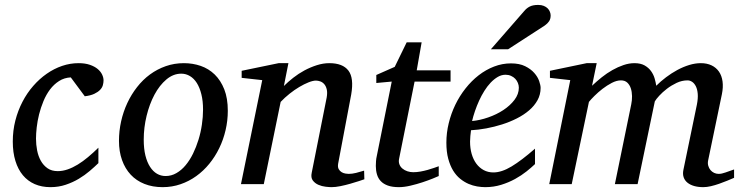

<svg xmlns="http://www.w3.org/2000/svg" viewBox="-20 -752 3020 784"><path d="M402.8 -423.8Q402.8 -414.1 399.9 -403.8Q397 -393.6 388.4 -384.8Q379.9 -376 365 -368.9Q350.1 -361.8 326.2 -358.9L269 -436Q242.2 -434.6 221.2 -421.1Q200.2 -407.7 184.3 -386.7Q168.5 -365.7 157.5 -339.1Q146.5 -312.5 139.6 -285.2Q132.8 -257.8 129.9 -231.9Q127 -206.1 127 -186Q127 -161.6 131.6 -137.9Q136.2 -114.3 146.7 -95.5Q157.2 -76.7 174.1 -64.9Q190.9 -53.2 215.8 -53.2Q235.8 -53.2 256.3 -60.3Q276.9 -67.4 297.6 -80.1Q318.4 -92.8 339.4 -110.4Q360.4 -127.9 381.8 -148.9V-85.9Q366.2 -70.8 346.2 -53.7Q326.2 -36.6 301.8 -22Q277.3 -7.3 248.3 2.4Q219.2 12.2 186 12.2Q150.4 12.2 121.8 -0.2Q93.3 -12.7 73.5 -36.4Q53.7 -60.1 43 -94.7Q32.2 -129.4 32.2 -173.8Q32.2 -218.8 42.7 -259.8Q53.2 -300.8 71.8 -336.4Q90.3 -372.1 115.7 -401.1Q141.1 -430.2 170.9 -450.9Q200.7 -471.7 233.6 -482.9Q266.6 -494.1 300.8 -494.1Q327.6 -494.1 347.2 -487.3Q366.7 -480.5 378.9 -470.2Q391.1 -460 397 -447.5Q402.8 -435.1 402.8 -423.8Z M809.1 -304.2Q809.1 -339.8 802.2 -367.2Q795.4 -394.5 783.7 -413.1Q772 -431.6 755.6 -441.4Q739.3 -451.2 720.2 -451.2Q687.5 -451.2 659.4 -427.5Q631.3 -403.8 610.8 -365.5Q590.3 -327.1 578.6 -279.1Q566.9 -231 566.9 -182.1Q566.9 -145 573.7 -117.2Q580.6 -89.4 592.8 -70.6Q605 -51.8 621.1 -42.5Q637.2 -33.2 656.2 -33.2Q679.7 -33.2 700.4 -45.2Q721.2 -57.1 738 -77.4Q754.9 -97.7 768.1 -124.5Q781.2 -151.4 790.5 -181.4Q799.8 -211.4 804.4 -243.2Q809.1 -274.9 809.1 -304.2ZM910.2 -299.8Q910.2 -259.3 901.1 -220.5Q892.1 -181.6 875.2 -147Q858.4 -112.3 834.7 -83.3Q811 -54.2 781.5 -33Q752 -11.7 717.3 0.2Q682.6 12.2 644 12.2Q603 12.2 569.8 -1Q536.6 -14.2 513.7 -38.8Q490.7 -63.5 478.3 -98.4Q465.8 -133.3 465.8 -176.8Q465.8 -217.3 474.6 -256.6Q483.4 -295.9 499.8 -331.1Q516.1 -366.2 539.6 -396.2Q563 -426.3 592.5 -448Q622.1 -469.7 657 -481.9Q691.9 -494.1 731 -494.1Q767.1 -494.1 799.6 -482.9Q832 -471.7 856.7 -447.8Q881.3 -423.8 895.8 -387.2Q910.2 -350.6 910.2 -299.8Z M1467.8 -20Q1461.4 -17.6 1445.6 -12.5Q1429.7 -7.3 1410.2 -1.7Q1390.6 3.9 1370.1 8.1Q1349.6 12.2 1334 12.2Q1325.2 12.2 1309.8 10.5Q1294.4 8.8 1280.3 2.7Q1266.1 -3.4 1257.3 -15.1Q1248.5 -26.9 1252.9 -46.9L1314 -354Q1317.4 -374 1314.2 -387.2Q1311 -400.4 1304 -408.4Q1296.9 -416.5 1287.6 -419.7Q1278.3 -422.9 1270 -422.9Q1257.8 -422.9 1240 -415.8Q1222.2 -408.7 1202.4 -397Q1182.6 -385.3 1162.6 -369.4Q1142.6 -353.5 1126 -335.9L1057.1 0H963.9L1050.8 -424.8L966.8 -434.1V-462.9L1117.7 -494.1H1157.7L1139.2 -400.9Q1155.8 -417.5 1177.2 -434.3Q1198.7 -451.2 1223.1 -464.4Q1247.6 -477.5 1273.7 -485.8Q1299.8 -494.1 1324.7 -494.1Q1379.4 -494.1 1402.6 -463.9Q1425.8 -433.6 1414.1 -366.2L1360.8 -84Q1358.4 -69.8 1363 -61.5Q1367.7 -53.2 1375.2 -48.8Q1382.8 -44.4 1391.1 -43.2Q1399.4 -42 1403.8 -42Q1417.5 -42 1433.6 -45.9Q1449.7 -49.8 1466.8 -55.2Z M1672.9 -418.9 1609.9 -105Q1606.9 -91.8 1610.8 -81.3Q1614.7 -70.8 1623.3 -63.7Q1631.8 -56.6 1643.3 -52.7Q1654.8 -48.8 1667.5 -48.8Q1681.6 -48.8 1696.8 -51.5Q1711.9 -54.2 1725.8 -58.1Q1739.7 -62 1751.7 -66.2Q1763.7 -70.3 1771.5 -73.2V-33.2Q1765.1 -30.3 1747.1 -22.9Q1729 -15.6 1705.6 -7.8Q1682.1 0 1656.2 6.1Q1630.4 12.2 1608.9 12.2Q1581.5 12.2 1563.5 5.6Q1545.4 -1 1534.7 -12.5Q1523.9 -23.9 1519.3 -39.8Q1514.6 -55.7 1514.6 -74.2Q1514.6 -84 1515.4 -94.2Q1516.1 -104.5 1518.6 -115.2L1579.6 -418.9L1516.6 -413.1V-445.8L1591.8 -479L1640.6 -579.1H1701.7L1681.6 -464.8H1819.8V-418.9Z M2098.6 -394Q2098.6 -403.8 2094.7 -413.3Q2090.8 -422.9 2084 -430.2Q2077.1 -437.5 2066.9 -442.1Q2056.6 -446.8 2044.4 -446.8Q2027.8 -446.8 2012.7 -438Q1997.6 -429.2 1983.6 -414.6Q1969.7 -399.9 1957.8 -380.9Q1945.8 -361.8 1936.3 -340.8Q1926.8 -319.8 1919.4 -298.3Q1912.1 -276.9 1907.7 -257.8Q1939.5 -260.7 1973.4 -272.5Q2007.3 -284.2 2035.2 -302.5Q2063 -320.8 2080.8 -344.2Q2098.6 -367.7 2098.6 -394ZM2187.5 -393.1Q2187.5 -365.7 2174.8 -342.8Q2162.1 -319.8 2140.4 -301.3Q2118.7 -282.7 2090.1 -268.3Q2061.5 -253.9 2030 -243.9Q1998.5 -233.9 1965.8 -227.8Q1933.1 -221.7 1903.3 -220.2Q1901.9 -210.4 1900.6 -196.8Q1899.4 -183.1 1899.4 -173.8Q1899.4 -146.5 1906 -123.5Q1912.6 -100.6 1925 -83.7Q1937.5 -66.9 1955.1 -57.4Q1972.7 -47.9 1994.6 -47.9Q2028.3 -47.9 2068.8 -72.3Q2109.4 -96.7 2164.6 -145V-82Q2150.4 -68.4 2129.9 -52Q2109.4 -35.6 2083.3 -21.2Q2057.1 -6.8 2026.4 2.7Q1995.6 12.2 1961.4 12.2Q1946.3 12.2 1928.5 9.3Q1910.6 6.3 1893.1 -1.2Q1875.5 -8.8 1859.1 -22Q1842.8 -35.2 1830.3 -55.4Q1817.9 -75.7 1810.3 -103.8Q1802.7 -131.8 1802.7 -169.9Q1802.7 -209.5 1812.3 -248.8Q1821.8 -288.1 1839.1 -324Q1856.4 -359.9 1880.9 -390.9Q1905.3 -421.9 1934.6 -444.6Q1963.9 -467.3 1997.3 -480.2Q2030.8 -493.2 2066.4 -493.2Q2101.1 -493.2 2124.3 -481.7Q2147.5 -470.2 2161.6 -454.1Q2175.8 -438 2181.6 -420.9Q2187.5 -403.8 2187.5 -393.1ZM2228.5 -689Q2228.5 -674.8 2222.2 -665.3Q2215.8 -655.8 2204.6 -647.9L2054.7 -550.8H1984.4L2120.6 -707Q2125.5 -712.9 2130.9 -717.3Q2136.2 -721.7 2142.8 -725.1Q2149.4 -728.5 2158 -730.2Q2166.5 -731.9 2177.7 -731.9Q2190.9 -731.9 2200.4 -728Q2210 -724.1 2216.1 -718Q2222.2 -711.9 2225.3 -704.1Q2228.5 -696.3 2228.5 -689Z M2977.5 -25.9Q2964.8 -20.5 2949 -13.9Q2933.1 -7.3 2916.3 -1.5Q2899.4 4.4 2882.8 8.3Q2866.2 12.2 2851.6 12.2Q2831.1 12.2 2814.7 7.6Q2798.3 2.9 2787.4 -5.9Q2776.4 -14.6 2771.7 -27.8Q2767.1 -41 2770.5 -58.1L2825.7 -325.2Q2830.6 -350.1 2829.1 -368.7Q2827.6 -387.2 2821.5 -399.4Q2815.4 -411.6 2806.4 -417.7Q2797.4 -423.8 2787.6 -423.8Q2764.6 -423.8 2742.9 -413.6Q2721.2 -403.3 2703.1 -389.4Q2685.1 -375.5 2671.9 -361.1Q2658.7 -346.7 2653.8 -337.9L2583.5 0H2490.7L2557.6 -326.2Q2561 -342.3 2560.8 -359.6Q2560.5 -377 2555.9 -391.1Q2551.3 -405.3 2541.5 -414.6Q2531.7 -423.8 2515.6 -423.8Q2498 -423.8 2478.3 -413.6Q2458.5 -403.3 2440.2 -389.2Q2421.9 -375 2407 -360.1Q2392.1 -345.2 2384.8 -335.9L2314.5 0H2222.7L2308.6 -424.8L2225.6 -434.1V-462.9L2375.5 -494.1H2416.5L2397.5 -401.9Q2416 -419.4 2437 -436.3Q2458 -453.1 2480.5 -465.8Q2502.9 -478.5 2525.9 -486.3Q2548.8 -494.1 2570.8 -494.1Q2595.7 -494.1 2612.1 -484.9Q2628.4 -475.6 2638.4 -461.7Q2648.4 -447.8 2653.1 -431.6Q2657.7 -415.5 2659.7 -401.9Q2677.7 -419.9 2699.7 -436.5Q2721.7 -453.1 2745.6 -466.1Q2769.5 -479 2794.2 -486.6Q2818.8 -494.1 2841.8 -494.1Q2866.7 -494.1 2885.5 -485.1Q2904.3 -476.1 2915.8 -459.5Q2927.2 -442.9 2930.4 -419.4Q2933.6 -396 2927.7 -367.2L2871.6 -97.2Q2869.1 -85 2872.1 -75Q2875 -64.9 2881.1 -57.6Q2887.2 -50.3 2896 -46.1Q2904.8 -42 2914.6 -42Q2926.8 -42 2942.9 -47.9Q2959 -53.7 2977.5 -60.1Z"/></svg>

Font: Charis SIL Eur
Style: Italic
Weight: 400
Italic angle: -11°
Foundry: SIL International
Version: Version 5.000